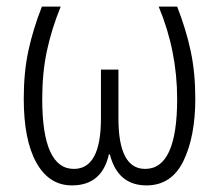

<svg xmlns="http://www.w3.org/2000/svg" viewBox="-20 -552 665 582"><path d="M517 -532H461Q517 -398 517 -252Q517 -40 420 -40Q339 -40 339 -193V-341H286V-193Q286 -40 204 -40Q108 -40 108 -252Q108 -331 122 -397Q136 -463 164 -532H107Q80 -463 66 -398Q52 -333 52 -253Q52 -127 90.5 -58.5Q129 10 198 10Q289 10 310 -84H313Q337 10 424 10Q500 10 536 -64Q572 -138 572 -253Q572 -332 558 -397.5Q544 -463 517 -532Z"/></svg>

Font: Noto Sans UI SemiCondensed Light
Style: Regular
Weight: 300
Width: 4
Designer: Monotype Design Team
Foundry: Monotype Imaging Inc.
Version: Version 1.901